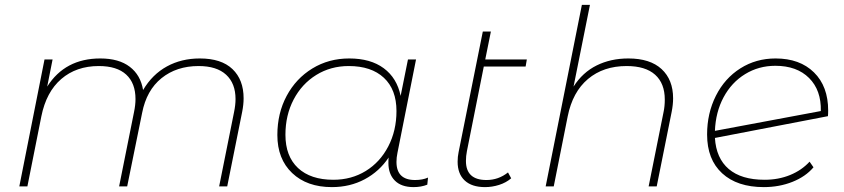

<svg xmlns="http://www.w3.org/2000/svg" viewBox="-20 -762 3452 785"><path d="M976 -360Q976 -334 970 -304L909 0H876L937 -304Q943 -333 943 -357Q943 -421 904.5 -456.5Q866 -492 792 -492Q702 -492 640.5 -442.5Q579 -393 561 -300L500 0H467L528 -304Q534 -333 534 -357Q534 -422 496 -457Q458 -492 384 -492Q292 -492 230.5 -439Q169 -386 149 -286L92 0H59L162 -519H195L173 -408Q246 -523 390 -523Q466 -523 510.5 -489Q555 -455 565 -394Q603 -458 662.5 -490.5Q722 -523 797 -523Q885 -523 930.5 -479.5Q976 -436 976 -360Z M1730 -36 1727 -7Q1702 3 1671 3Q1621 3 1594.5 -23.5Q1568 -50 1568 -96Q1568 -111 1569 -118Q1531 -61 1471 -29Q1411 3 1337 3Q1235 3 1174.5 -54.5Q1114 -112 1114 -210Q1114 -299 1152 -370Q1190 -441 1257 -482Q1324 -523 1408 -523Q1495 -523 1549 -483Q1603 -443 1618 -370L1648 -519H1681L1605 -137Q1601 -118 1601 -100Q1601 -26 1677 -26Q1708 -26 1730 -36ZM1601 -308Q1601 -396 1549.5 -444Q1498 -492 1406 -492Q1332 -492 1273 -455.5Q1214 -419 1180.5 -355Q1147 -291 1147 -211Q1147 -123 1198.5 -75Q1250 -27 1343 -27Q1417 -27 1475.5 -63Q1534 -99 1567.5 -163.5Q1601 -228 1601 -308Z M1889 -144Q1885 -124 1885 -104Q1885 -26 1969 -26Q2018 -26 2057 -57L2070 -33Q2049 -15 2020.5 -6Q1992 3 1963 3Q1909 3 1880 -24Q1851 -51 1851 -101Q1851 -121 1855 -140L1954 -633H1987L1964 -519H2134L2129 -490H1958Z M2732 -360Q2732 -334 2726 -304L2665 0H2632L2693 -304Q2698 -327 2698 -355Q2698 -421 2658.5 -456.5Q2619 -492 2542 -492Q2447 -492 2384 -439Q2321 -386 2301 -286L2244 0H2211L2359 -742H2392L2325 -408Q2362 -466 2419.5 -494.5Q2477 -523 2549 -523Q2638 -523 2685 -479.5Q2732 -436 2732 -360Z M3366 -310Q3366 -295 3365 -287L2903 -198Q2908 -115 2959.5 -71Q3011 -27 3106 -27Q3163 -27 3210.5 -46.5Q3258 -66 3290 -101L3306 -78Q3274 -40 3220 -18.5Q3166 3 3103 3Q2994 3 2932.5 -53.5Q2871 -110 2871 -212Q2871 -299 2907 -370.5Q2943 -442 3007 -482.5Q3071 -523 3151 -523Q3250 -523 3308 -466Q3366 -409 3366 -310ZM2903 -227 3336 -308Q3338 -393 3288 -443Q3238 -493 3150 -493Q3082 -493 3026.5 -459Q2971 -425 2938.5 -364.5Q2906 -304 2903 -227Z"/></svg>

Font: Montserrat Alternates ExLight
Style: Italic
Weight: 275
Italic angle: -11.3°
Designer: Julieta Ulanovsky
Foundry: Julieta Ulanovsky
Version: Version 7.200